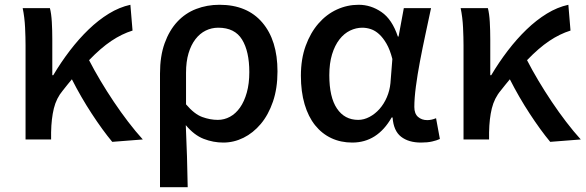

<svg xmlns="http://www.w3.org/2000/svg" viewBox="-20 -584 2452 804"><path d="M450 10Q410 -38 364.5 -107.5Q319 -177 281 -252Q272 -241 262.5 -229.5Q253 -218 243 -205Q216 -173 205.5 -130Q195 -87 194 -30V0H87V-394Q87 -427 85 -469Q83 -511 75 -550H189Q195 -527 197 -492Q199 -457 199 -419V-269H203Q235 -323 272.5 -372Q310 -421 351 -460.5Q392 -500 436 -527Q480 -554 526 -564L535 -456Q490 -442 446 -412.5Q402 -383 353 -332Q374 -291 400.5 -246.5Q427 -202 456.5 -158Q486 -114 517 -73.5Q548 -33 578 0Z M650 -276Q650 -349 669.5 -403Q689 -457 722.5 -493Q756 -529 801.5 -546.5Q847 -564 899 -564Q1015 -564 1078.5 -489.5Q1142 -415 1142 -285Q1142 -214 1123 -158.5Q1104 -103 1072 -65Q1040 -27 999.5 -7Q959 13 915 13Q873 13 833 -2.5Q793 -18 758 -60Q761 11 763 71Q765 131 766 200H650ZM892 -82Q919 -82 943 -95Q967 -108 985 -133.5Q1003 -159 1013.5 -196.5Q1024 -234 1024 -282Q1024 -369 993.5 -418.5Q963 -468 894 -468Q866 -468 841.5 -456Q817 -444 798.5 -420Q780 -396 769.5 -361Q759 -326 759 -279V-147Q794 -106 827 -94Q860 -82 892 -82Z M1455 13Q1407 13 1367.5 -5.5Q1328 -24 1299.5 -59.5Q1271 -95 1255.5 -147.5Q1240 -200 1240 -267Q1240 -337 1260 -392Q1280 -447 1313.5 -485.5Q1347 -524 1390.5 -544Q1434 -564 1482 -564Q1533 -564 1577.5 -533.5Q1622 -503 1646 -431H1649L1671 -550H1785Q1774 -498 1761.5 -440Q1749 -382 1738.5 -326.5Q1728 -271 1721.5 -221.5Q1715 -172 1715 -136Q1715 -108 1730.5 -94.5Q1746 -81 1769 -81Q1787 -81 1806 -89L1822 -2Q1809 4 1789.5 8.5Q1770 13 1743 13Q1691 13 1659.5 -11.5Q1628 -36 1624 -92H1620Q1560 13 1455 13ZM1480 -82Q1504 -82 1527.5 -94.5Q1551 -107 1569.5 -128Q1588 -149 1600 -177Q1612 -205 1615 -236L1623 -337Q1613 -376 1598.5 -401Q1584 -426 1567.5 -441Q1551 -456 1533 -462Q1515 -468 1497 -468Q1471 -468 1446 -456Q1421 -444 1401.5 -419Q1382 -394 1370.5 -356.5Q1359 -319 1359 -269Q1359 -177 1391 -129.5Q1423 -82 1480 -82Z M2284 10Q2244 -38 2198.5 -107.5Q2153 -177 2115 -252Q2106 -241 2096.5 -229.5Q2087 -218 2077 -205Q2050 -173 2039.5 -130Q2029 -87 2028 -30V0H1921V-394Q1921 -427 1919 -469Q1917 -511 1909 -550H2023Q2029 -527 2031 -492Q2033 -457 2033 -419V-269H2037Q2069 -323 2106.5 -372Q2144 -421 2185 -460.5Q2226 -500 2270 -527Q2314 -554 2360 -564L2369 -456Q2324 -442 2280 -412.5Q2236 -383 2187 -332Q2208 -291 2234.5 -246.5Q2261 -202 2290.5 -158Q2320 -114 2351 -73.5Q2382 -33 2412 0Z"/></svg>

Font: Kinto Sans Med
Style: Regular
Weight: 500
Designer: Authors: Ryoko NISHIZUKA  (kana & ideographs); Paul D. Hunt (Latin, Greek & Cyrillic); Wenlong ZHANG  (bopomofo); Sandol
Foundry: Adobe Systems Incorporated, ookami Inc.
Version: Version 0.001